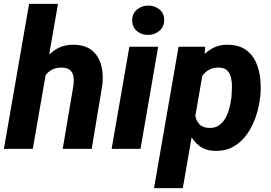

<svg xmlns="http://www.w3.org/2000/svg" viewBox="-26 -770 1399 993"><path d="M273.9 -750 143.6 0H-5.9L124.5 -750ZM173.8 -282.7 138.7 -281.2Q143.6 -326.2 158.9 -371.8Q174.3 -417.5 201.2 -455.8Q228 -494.1 267.1 -517.1Q306.2 -540 358.4 -538.6Q403.8 -537.6 433.6 -520.3Q463.4 -502.9 480.2 -473.9Q497.1 -444.8 502.4 -408Q507.8 -371.1 503.4 -331.1L448.2 0H298.3L354.5 -332.5Q356.9 -357.4 353.3 -377Q349.6 -396.5 335.7 -408Q321.8 -419.4 294.4 -420.4Q263.7 -420.9 242.4 -409.4Q221.2 -397.9 207.5 -377.9Q193.8 -357.9 186 -333Q178.2 -308.1 173.8 -282.7Z M792 -528.3 700.7 0H551.3L643.1 -528.3ZM657.7 -662.6Q656.7 -698.2 681.4 -719.5Q706.1 -740.7 740.2 -741.2Q772.9 -741.7 797.9 -721.9Q822.8 -702.1 823.2 -668Q823.7 -632.3 799.1 -611.1Q774.4 -589.8 740.7 -589.4Q708 -588.9 683.3 -608.4Q658.7 -627.9 657.7 -662.6Z M1027.3 -418.5 919.4 203.1H770.5L897.5 -528.3H1035.2ZM1320.3 -272.9 1318.8 -262.7Q1313.5 -214.8 1296.9 -166.3Q1280.3 -117.7 1252.2 -77.1Q1224.1 -36.6 1182.6 -12.5Q1141.1 11.7 1085 10.3Q1035.6 8.8 1003.7 -16.4Q971.7 -41.5 953.6 -80.8Q935.5 -120.1 928.7 -165Q921.9 -210 922.9 -250L925.3 -270.5Q933.1 -314.5 950.4 -361.8Q967.8 -409.2 996.1 -449.7Q1024.4 -490.2 1064 -515.1Q1103.5 -540 1155.8 -538.6Q1210 -537.1 1244.6 -512.9Q1279.3 -488.8 1297.1 -449.7Q1314.9 -410.6 1319.8 -364.3Q1324.7 -317.9 1320.3 -272.9ZM1170.4 -263.2 1171.4 -273.9Q1172.9 -293 1173.6 -317.6Q1174.3 -342.3 1169.4 -365.2Q1164.6 -388.2 1150.6 -403.8Q1136.7 -419.4 1108.9 -420.4Q1079.1 -421.4 1058.1 -410.6Q1037.1 -399.9 1022.9 -380.9Q1008.8 -361.8 1000.7 -337.9Q992.7 -314 988.8 -288.1L981.9 -234.4Q979 -205.1 983.2 -176.5Q987.3 -147.9 1004.2 -128.7Q1021 -109.4 1056.2 -108.4Q1086.4 -107.4 1107.2 -122.3Q1127.9 -137.2 1140.9 -161.1Q1153.8 -185.1 1160.6 -212.2Q1167.5 -239.3 1170.4 -263.2Z"/></svg>

Font: Roboto ExtraBold
Style: Italic
Weight: 800
Designer: Christian Robertson
Foundry: Google
Version: Version 3.009; 2024